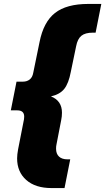

<svg xmlns="http://www.w3.org/2000/svg" viewBox="-20 -762 535 976"><path d="M495 -742 466 -596H452Q413 -596 393.5 -580Q374 -564 367 -527L340 -397Q329 -338 306.5 -310Q284 -282 239 -272Q295 -250 295 -189Q295 -170 291 -151L267 -27Q265 -19 265 -6Q265 20 280 34Q295 48 323 48H337L308 194H242Q160 194 113.5 153Q67 112 67 43Q67 24 72 -3L102 -156Q103 -161 103 -169Q103 -201 68 -201H35L64 -347H97Q117 -347 131 -358Q145 -369 149 -392L181 -548Q201 -650 259.5 -696Q318 -742 429 -742Z"/></svg>

Font: Idrija
Style: Italic
Weight: 800
Italic angle: -11.3°
Designer: Julieta Ulanovsky
Foundry: Julieta Ulanovsky
Version: Version 7.200